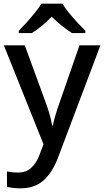

<svg xmlns="http://www.w3.org/2000/svg" viewBox="-20 -786 567 1046"><path d="M1 -539H115L227 -233Q240 -198 249.5 -165.5Q259 -133 264 -102H268Q273 -128 283.5 -163Q294 -198 307 -234L413 -539H527L296 73Q267 151 218.5 195.5Q170 240 92 240Q67 240 49 237.5Q31 235 18 232V148Q28 150 44 152Q60 154 77 154Q123 154 151 127.5Q179 101 195 58L217 0ZM320 -766Q333 -744 355.5 -716.5Q378 -689 402.5 -662.5Q427 -636 445 -618V-606H372Q346 -622 317.5 -645Q289 -668 262 -695Q208 -640 154 -606H82V-618Q101 -637 124.5 -663Q148 -689 170 -716.5Q192 -744 206 -766Z"/></svg>

Font: Noto Sans Tamil Medium
Style: Regular
Weight: 500
Designer: Jelle Bosma - Monotype Design Team
Foundry: Monotype Imaging Inc.
Version: Version 2.004; ttfautohint (v1.8.4.7-5d5b)